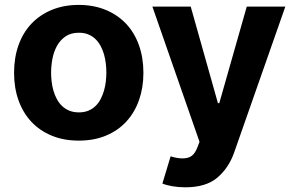

<svg xmlns="http://www.w3.org/2000/svg" viewBox="-20 -573 1221 797"><path d="M306.8 -552.6Q368.6 -552.6 418.3 -532.1Q468 -511.7 503 -474.8Q538 -437.9 556.6 -385.8Q575.3 -333.8 575.3 -270.6Q575.3 -209.9 557.4 -158.4Q539.4 -106.9 505.1 -69.2Q470.9 -31.6 421 -10.5Q371.1 10.7 306.8 10.7Q244.7 10.7 195 -9.8Q145.2 -30.2 110.4 -67.3Q75.6 -104.4 57 -156.2Q38.4 -208.1 38.4 -270.6Q38.4 -333.8 57 -385.8Q75.6 -437.9 110.6 -474.8Q145.6 -511.7 195.3 -532.1Q245 -552.6 306.8 -552.6ZM771.7 -545.5 884.6 -144.9H890.3L1004.3 -545.5H1164.4L952.4 58.9Q929.7 124.3 881.7 164.8Q834.5 204.5 749.3 204.5Q720.5 204.5 695.5 200.1Q670.5 195.7 654.1 188.9L688.2 76Q715.9 84.5 737.6 84.5Q762.4 84.5 776.5 73.5Q790.5 62.5 799.4 38.7L808.2 15.6L612.6 -545.5ZM192.1 -271.7Q192.1 -253.2 194.4 -233.7Q196.7 -214.1 202.1 -195.8Q207.4 -177.6 216.3 -161.2Q225.1 -144.9 237.9 -132.8Q250.7 -120.7 267.9 -113.6Q285.2 -106.5 307.5 -106.5Q329.9 -106.5 346.9 -113.6Q364 -120.7 376.6 -133Q389.2 -145.2 397.7 -161.6Q406.2 -177.9 411.6 -196.4Q416.9 -214.8 419.2 -234.2Q421.5 -253.6 421.5 -271.7Q421.5 -290.1 419.2 -309.5Q416.9 -328.8 411.8 -347.1Q406.6 -365.4 397.9 -381.7Q389.2 -398.1 376.6 -410.5Q364 -422.9 346.9 -430Q329.9 -437.1 307.5 -437.1Q274.1 -437.1 251.8 -421.7Q229.4 -406.2 216.3 -382.1Q203.1 -358 197.6 -328.7Q192.1 -299.4 192.1 -271.7Z"/></svg>

Font: Inter P
Style: Bold
Weight: 700
Designer: Rasmus Andersson
Foundry: rsms
Version: Version 3.018;git-588b23468